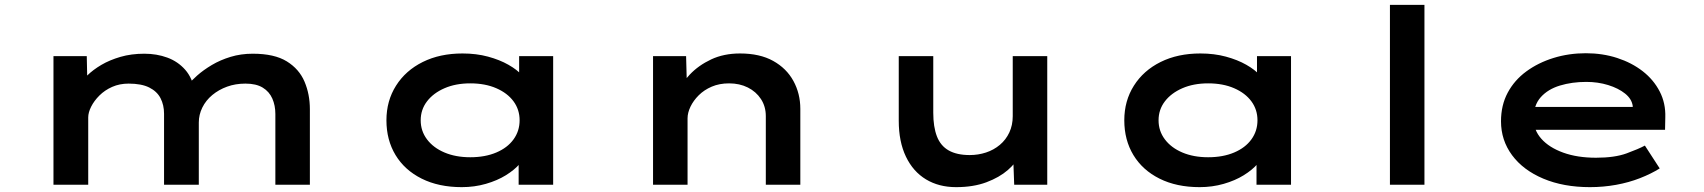

<svg xmlns="http://www.w3.org/2000/svg" viewBox="-20 -760 7011 790"><path d="M200 0V-529H337L340 -388L299 -404Q314 -425 338.5 -449Q363 -473 397 -493Q431 -513 475.5 -526Q520 -539 574 -539Q625 -539 668.5 -523Q712 -507 742 -473Q772 -439 782 -383L740 -389L748 -405Q765 -426 791 -449Q817 -472 851.5 -492.5Q886 -513 928.5 -526Q971 -539 1020 -539Q1109 -539 1160 -507.5Q1211 -476 1233 -424Q1255 -372 1255 -311V0H1113V-291Q1113 -326 1100.5 -354.5Q1088 -383 1061 -399.5Q1034 -416 990 -416Q949 -416 914.5 -403.5Q880 -391 853.5 -369Q827 -347 812.5 -317.5Q798 -288 798 -256V0H655V-292Q655 -328 640.5 -356Q626 -384 594 -400Q562 -416 509 -416Q472 -416 441.5 -402.5Q411 -389 389 -367Q367 -345 355 -321Q343 -297 343 -277V0Z M1880 10Q1785 10 1715 -25Q1645 -60 1607.5 -122Q1570 -184 1570 -265Q1570 -345 1609.5 -407.5Q1649 -470 1719.5 -505Q1790 -540 1883 -540Q1940 -540 1988 -527Q2036 -514 2072 -493.5Q2108 -473 2129 -449.5Q2150 -426 2153 -405L2116 -400V-529H2256V0H2114V-147L2142 -135Q2140 -111 2118.5 -86Q2097 -61 2061.5 -39Q2026 -17 1979 -3.5Q1932 10 1880 10ZM1915 -113Q1976 -113 2022 -132.5Q2068 -152 2093 -186.5Q2118 -221 2118 -265Q2118 -309 2093 -343Q2068 -377 2022 -397Q1976 -417 1915 -417Q1855 -417 1809 -397Q1763 -377 1737 -343Q1711 -309 1711 -265Q1711 -221 1737 -186.5Q1763 -152 1809 -132.5Q1855 -113 1915 -113Z M2667 0V-529H2803L2807 -381L2764 -374Q2782 -415 2818 -453Q2854 -491 2906 -515.5Q2958 -540 3025 -540Q3106 -540 3161 -509.5Q3216 -479 3244.5 -427Q3273 -375 3273 -312V0H3131V-282Q3131 -322 3111 -352.5Q3091 -383 3057 -400Q3023 -417 2980 -417Q2940 -417 2908.5 -403.5Q2877 -390 2855 -368Q2833 -346 2821 -321Q2809 -296 2809 -273V0H2739Q2703 0 2685 0Q2667 0 2667 0Z M3914 10Q3843 10 3790 -22Q3737 -54 3707.5 -115.5Q3678 -177 3678 -263V-529H3820V-296Q3820 -238 3835 -199Q3850 -160 3883.5 -141Q3917 -122 3970 -122Q4005 -122 4037 -132.5Q4069 -143 4094 -164Q4119 -185 4133 -215Q4147 -245 4147 -282V-529H4289V0H4153L4149 -109L4174 -121Q4162 -91 4127 -60.5Q4092 -30 4038.5 -10Q3985 10 3914 10Z M4916 10Q4821 10 4751 -25Q4681 -60 4643.5 -122Q4606 -184 4606 -265Q4606 -345 4645.5 -407.5Q4685 -470 4755.5 -505Q4826 -540 4919 -540Q4976 -540 5024 -527Q5072 -514 5108 -493.5Q5144 -473 5165 -449.5Q5186 -426 5189 -405L5152 -400V-529H5292V0H5150V-147L5178 -135Q5176 -111 5154.5 -86Q5133 -61 5097.5 -39Q5062 -17 5015 -3.5Q4968 10 4916 10ZM4951 -113Q5012 -113 5058 -132.5Q5104 -152 5129 -186.5Q5154 -221 5154 -265Q5154 -309 5129 -343Q5104 -377 5058 -397Q5012 -417 4951 -417Q4891 -417 4845 -397Q4799 -377 4773 -343Q4747 -309 4747 -265Q4747 -221 4773 -186.5Q4799 -152 4845 -132.5Q4891 -113 4951 -113Z M5699 0V-740H5841V0Z M6522 10Q6413 10 6330 -25Q6247 -60 6201.5 -121.5Q6156 -183 6156 -261Q6156 -327 6183.5 -378.5Q6211 -430 6260 -466Q6309 -502 6372 -521.5Q6435 -541 6505 -541Q6574 -541 6634 -521.5Q6694 -502 6739 -467Q6784 -432 6809 -383.5Q6834 -335 6832 -277L6831 -226H6266L6243 -320H6714L6698 -302V-324Q6694 -353 6666.5 -375Q6639 -397 6597 -410Q6555 -423 6507 -423Q6448 -423 6398.5 -408Q6349 -393 6319.5 -360Q6290 -327 6290 -272Q6290 -225 6322 -189Q6354 -153 6412 -132Q6470 -111 6547 -111Q6624 -111 6673 -129Q6722 -147 6748 -161L6809 -67Q6774 -45 6728 -27Q6682 -9 6629.5 0.5Q6577 10 6522 10Z"/></svg>

Font: Lexend Zetta SemiBold
Style: Regular
Weight: 600
Designer: Bonnie Shaver-Troup, Thomas Jockin
Foundry: Lexend
Version: Version 1.007